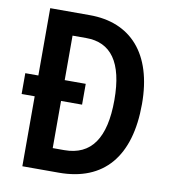

<svg xmlns="http://www.w3.org/2000/svg" viewBox="-81 -784 765 854"><g transform="rotate(10 302.0 -357.0)"><path d="M256 -714H77V-410H18V-316H77V0H242C444 0 553 -127 553 -365C553 -593 440 -714 256 -714ZM258 -611C369 -611 429 -532 429 -361C429 -189 370 -103 248 -103H196V-316H291V-410H196V-611Z"/></g></svg>

Font: Noto Sans Gujarati UI Condensed SemiBold
Style: Regular
Weight: 600
Width: 3
Designer: Jelle Bosma - Monotype Design Team, Universal Thirst
Foundry: Monotype Imaging Inc.
Version: Version 2.106